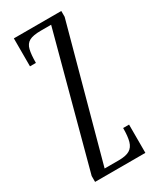

<svg xmlns="http://www.w3.org/2000/svg" viewBox="-182 -757 671 815"><g transform="rotate(-30 154.0 -350.0)"><path d="M30 0V-29L202 -671H151.5Q113 -671 94.8 -661Q76.5 -651 70.8 -627.2Q65 -603.5 65 -563H36V-700H268.5V-671.5L93.5 -29H163Q197.5 -29 215.8 -39.5Q234 -50 240.8 -74Q247.5 -98 247.5 -138.5H276.5V0Z"/></g></svg>

Font: Imbue 24pt Light
Style: Regular
Weight: 300
Designer: Tyler Finck
Foundry: Etcetera Type Company
Version: Version 1.102